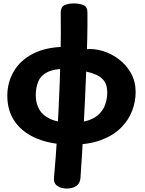

<svg xmlns="http://www.w3.org/2000/svg" viewBox="-20 -830 846 1123"><path d="M399.1 16Q284.8 16 200 -17.9Q115.2 -51.8 69 -115.8Q22.8 -179.8 22.8 -269.9Q22.8 -347.7 60.5 -412.5Q98.2 -477.3 174.3 -516.5Q250.4 -555.7 367.1 -556.4Q398.2 -556.4 426.9 -554.2Q455.7 -552 481 -541.9Q528.2 -547.3 579.6 -532.1Q630.9 -516.9 674.9 -483.7Q719 -450.6 746.2 -401.7Q773.4 -352.8 773.4 -291.9Q773.4 -235.9 752.6 -181.3Q731.8 -126.8 686.7 -81.9Q641.6 -37.1 570.3 -10.6Q499 16 399.1 16ZM399.1 -112.7Q461.9 -112.7 502.2 -127.8Q542.4 -143 565.4 -168.7Q588.4 -194.4 597.8 -225.9Q607.2 -257.4 607.2 -289.6Q607.2 -328.3 592.6 -351.4Q578 -374.6 551.6 -388.2Q525.2 -401.8 489.9 -409.7Q480.2 -412.2 472.4 -418.9Q464.6 -425.7 461.8 -432Q456.6 -431.2 440.1 -430.1Q423.6 -428.9 403.8 -428.2Q384 -427.6 366.9 -427.6Q295.4 -427.6 256.9 -407.9Q218.4 -388.2 203.8 -353Q189.2 -317.8 189.2 -271.4Q189.2 -228 208.7 -191.8Q228.1 -155.7 274 -134.2Q319.9 -112.7 399.1 -112.7ZM370.1 272.8Q336.6 272.8 314.6 256.9Q292.6 241.1 295.9 208.1Q301.4 149.8 306.2 83.9Q311 18 315.3 -52.9Q319.6 -123.9 322.9 -197.2Q326.3 -270.6 329.3 -344.3Q332.3 -418 333.9 -489.4Q335.6 -560.9 335.8 -628.2Q336 -695.4 335.2 -755.6Q335.2 -789.3 357 -799.7Q378.8 -810 412 -810Q444 -810 467.7 -800.3Q491.4 -790.6 491.4 -757.3Q492.2 -685.1 490.2 -599.6Q488.2 -514.1 484.7 -422.8Q481.2 -331.6 476.8 -240.5Q472.4 -149.4 467.7 -65.1Q462.9 19.2 458.6 90.3Q454.3 161.4 450.6 211.6Q448 243.6 425.6 258.2Q403.1 272.8 370.1 272.8Z"/></svg>

Font: Playpen Sans
Style: Regular
Weight: 400
Designer: Laura Meseguer, Veronika Burian, José Scaglione, Kostas Bartsokas, Vera Evstafieva, Tom Grace, Yorlmar Campos
Foundry: TypeTogether
Version: Version 2.000